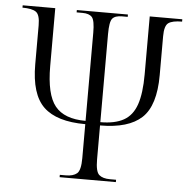

<svg xmlns="http://www.w3.org/2000/svg" viewBox="-51 -765 813 816"><g transform="rotate(5 355.0 -357.0)"><path d="M233 0V-10H258Q290 -10 306 -23.5Q322 -37 322 -89V-234Q200 -234 144 -287.5Q88 -341 88 -469V-635Q88 -680 71 -692Q54 -704 13 -704V-714H152V-467Q152 -346 191.5 -297Q231 -248 322 -248V-624Q322 -676 310 -690Q298 -704 269 -704H244V-714H462V-704H438Q408 -704 396.5 -690Q385 -676 385 -624V-248Q447 -248 484.5 -269Q522 -290 538.5 -338Q555 -386 555 -467V-714H694V-704Q653 -704 636 -692Q619 -680 619 -635V-469Q619 -339 562.5 -286.5Q506 -234 385 -234V-89Q385 -37 400.5 -23.5Q416 -10 447 -10H473V0Z"/></g></svg>

Font: Noto Serif Display SemiCondensed Light
Style: Regular
Weight: 300
Width: 4
Designer: Monotype Design Team
Foundry: Monotype Imaging Inc.
Version: Version 2.009